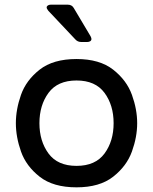

<svg xmlns="http://www.w3.org/2000/svg" viewBox="-20 -790 656 823"><path d="M48 -262Q48 -321 70 -383.5Q92 -446 150 -491.5Q208 -537 308 -537Q407 -537 465 -491.5Q523 -446 545.5 -383.5Q568 -321 568 -262Q568 -203 545.5 -140.5Q523 -78 465 -32.5Q407 13 308 13Q208 13 150 -32.5Q92 -78 70 -140.5Q48 -203 48 -262ZM467 -262Q467 -339 428 -392Q389 -445 308 -445Q227 -445 188 -392Q149 -339 149 -262Q149 -185 188 -132Q227 -79 308 -79Q389 -79 428 -132Q467 -185 467 -262ZM372 -623Q372 -617 367 -613.5Q362 -610 354 -610H328Q313 -610 303 -621L187 -744Q180 -753 180 -758Q180 -763 185 -766.5Q190 -770 198 -770H270Q288 -770 296 -756L368 -635Q372 -627 372 -623Z"/></svg>

Font: Shippori Antique B1
Style: Regular
Weight: 400
Designer: FONTDASU
Foundry: FONTDASU / Google Inc. / but / Adobe
Version: Version 2.001